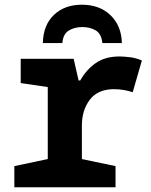

<svg xmlns="http://www.w3.org/2000/svg" viewBox="-20 -796 640 816"><path d="M328 -776Q255 -776 209.5 -733Q164 -690 162 -613H245Q248 -651 272 -666Q296 -681 330 -681Q362 -681 386.5 -667Q411 -653 415 -613H498Q496 -687 449.5 -731.5Q403 -776 328 -776ZM471 0V-90L328 -120V-262Q328 -328 362 -372.5Q396 -417 465 -417Q488 -417 509 -413Q530 -409 544 -404L583 -539Q557 -550 531 -553Q505 -556 488 -556Q427 -556 387 -528Q347 -500 321 -454H314L293 -546H68V-443L183 -426V-120L41 -90V0Z"/></svg>

Font: Noto Sans Mono UI
Style: Bold
Weight: 700
Designer: Monotype Design team
Foundry: Monotype Imaging Inc.
Version: 1.000